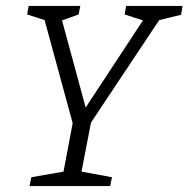

<svg xmlns="http://www.w3.org/2000/svg" viewBox="-20 -630 638 650"><path d="M80 0 86 -30 195 -49 226 -213 131 -562 72 -581 77 -610H252L246 -581L190 -561L270 -266L464 -561L402 -581L407 -610H598L593 -580L519 -562L288 -215L256 -49L359 -30L353 0Z"/></svg>

Font: Manuale Light
Style: Italic
Weight: 300
Italic angle: -11°
Version: Version 1.002